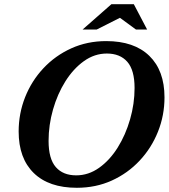

<svg xmlns="http://www.w3.org/2000/svg" viewBox="-20 -878 800 911"><path d="M760.5 -416Q760.5 -330.5 729.5 -253Q698.5 -175.5 642.5 -115.8Q586.5 -56 510.8 -21.5Q435 13 344.5 13Q212 13 140.2 -57Q68.5 -127 68.5 -254Q68.5 -339.5 99.2 -417Q130 -494.5 186 -554.2Q242 -614 318 -648.5Q394 -683 484 -683Q616.5 -683 688.5 -613Q760.5 -543 760.5 -416ZM210.5 -209.5Q210.5 -124.5 244.8 -85.2Q279 -46 341.5 -46Q400 -46 450.5 -82Q501 -118 538.5 -178Q576 -238 597.2 -311.8Q618.5 -385.5 618.5 -460.5Q618.5 -545.5 584 -584.8Q549.5 -624 487 -624Q428.5 -624 378.2 -588Q328 -552 290.2 -492Q252.5 -432 231.5 -358.2Q210.5 -284.5 210.5 -209.5ZM372 -738 508.5 -858H615L678 -738H625L549 -793.5L439 -738Z"/></svg>

Font: Newsreader 16pt
Style: Bold Italic
Weight: 700
Italic angle: -17°
Designer: Hugues Gentile
Foundry: Production Type
Version: Version 1.003; ttfautohint (v1.8.3)